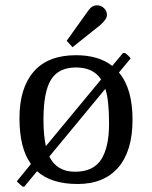

<svg xmlns="http://www.w3.org/2000/svg" viewBox="-20 -683 571 720"><path d="M96 -68Q53 -127 53 -240Q53 -353 106.5 -414.5Q160 -476 265 -476Q349 -476 401 -436L441 -484H449Q461 -476 470 -464L426 -411Q477 -351 477 -234Q477 -117 423.5 -55Q370 7 271 7Q172 7 119 -41L71 17H65Q57 11 43 -3ZM375 -350 165 -96Q193 -39 261.5 -39Q330 -39 359.5 -85Q389 -131 389 -219.5Q389 -308 375 -350ZM143 -235Q143 -176 152 -135L359 -385Q330 -430 265 -430Q200 -430 171.5 -384.5Q143 -339 143 -235ZM313 -646Q326 -663 342.5 -663Q359 -663 370 -652.5Q381 -642 381 -626.5Q381 -611 356 -589L252 -506L230 -530Z"/></svg>

Font: Caladea
Style: Regular
Weight: 400
Designer: Carolina Giovagnoli and Andres Torresi
Foundry: Carolina Giovagnoli and Andres Torresi
Version: Version 1.002